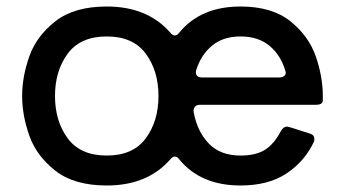

<svg xmlns="http://www.w3.org/2000/svg" viewBox="-20 -557 1054 590"><path d="M951 -235H595Q584 -235 579 -229Q574 -223 575 -213Q586 -153 621.5 -116Q657 -79 719 -79Q766 -79 794 -96.5Q822 -114 843 -154Q851 -168 862 -168Q865 -168 871 -166L931 -147Q946 -143 946 -130Q946 -123 944 -120Q916 -61 860.5 -24Q805 13 719 13Q597 13 531 -67Q525 -76 517 -76Q511 -76 503 -67Q433 13 308 13Q208 13 150 -32.5Q92 -78 70 -140.5Q48 -203 48 -262Q48 -321 70 -383.5Q92 -446 150 -491.5Q208 -537 308 -537Q433 -537 503 -457Q510 -448 517 -448Q525 -448 531 -457Q597 -537 719 -537Q816 -537 872.5 -491.5Q929 -446 950.5 -383.5Q972 -321 972 -262V-249Q972 -235 951 -235ZM467 -262Q467 -339 428 -392Q389 -445 308 -445Q227 -445 188 -392Q149 -339 149 -262Q149 -185 188 -132Q227 -79 308 -79Q389 -79 428 -132Q467 -185 467 -262ZM583 -342Q582 -339 582 -335Q582 -319 601 -319H838Q849 -319 854.5 -324.5Q860 -330 857 -339Q843 -387 808.5 -416Q774 -445 719 -445Q666 -445 632 -417Q598 -389 583 -342Z"/></svg>

Font: Shippori Antique B1
Style: Regular
Weight: 400
Designer: FONTDASU
Foundry: FONTDASU / Google Inc. / but / Adobe
Version: Version 2.001